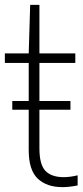

<svg xmlns="http://www.w3.org/2000/svg" viewBox="-20 -760 342 789"><path d="M236.5 9Q172 9 135 -26Q98 -61 98 -143.5V-309H30.5V-345H98V-501.5H0V-540.5H98L104 -740H142V-540.5H289.5V-501.5H142V-345H269.5V-309H142V-150.5Q142 -83.5 166.8 -57.8Q191.5 -32 242 -32Q267 -32 299 -39.5V2Q285 5 268.2 7Q251.5 9 236.5 9Z"/></svg>

Font: Encode Sans Condensed Condensed ExtraLight
Style: Regular
Weight: 200
Width: 3
Designer: Multiple Designers
Foundry: Impallari Type
Version: Version 3.000; ttfautohint (v1.8.3) -l 8 -r 50 -G 200 -x 14 